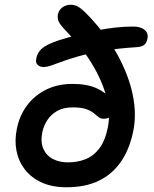

<svg xmlns="http://www.w3.org/2000/svg" viewBox="-20 -780 648 810"><path d="M261 10Q199 10 155 -10.5Q111 -31 84.5 -65.5Q58 -100 49.5 -144Q41 -188 51 -236Q62 -292 93.5 -334.5Q125 -377 174 -401.5Q223 -426 286 -426Q348 -426 388 -407.5Q428 -389 446 -363Q464 -337 459 -313Q455 -298 446 -288.5Q437 -279 417 -279Q405 -279 396 -286Q387 -293 375 -303Q363 -313 342.5 -320Q322 -327 287 -327Q247 -327 220.5 -311.5Q194 -296 179.5 -273Q165 -250 159 -225Q150 -181 163 -152Q176 -123 203.5 -109Q231 -95 267 -95Q307 -95 341 -108.5Q375 -122 399.5 -154.5Q424 -187 435 -243Q447 -302 429 -371Q411 -440 367.5 -511.5Q324 -583 260 -648Q233 -676 227.5 -689Q222 -702 224 -718Q228 -738 243.5 -749Q259 -760 278 -760Q289 -760 299.5 -756.5Q310 -753 323 -742.5Q336 -732 354 -713Q430 -633 476.5 -547.5Q523 -462 540 -380Q557 -298 542 -226Q527 -152 491 -99Q455 -46 398 -18Q341 10 261 10ZM197 -504Q163 -492 145.5 -501.5Q128 -511 133 -533Q137 -557 156 -574.5Q175 -592 225 -609Q307 -635 388.5 -651.5Q470 -668 542 -668Q574 -668 590.5 -653.5Q607 -639 602 -617Q599 -599 588 -590.5Q577 -582 556 -581Q479 -576 420.5 -566.5Q362 -557 309.5 -542Q257 -527 197 -504Z"/></svg>

Font: Shantell Sans Medium
Style: Italic
Weight: 500
Italic angle: -11°
Designer: Stephen Nixon, Anya Danilova, Shantell Martin
Foundry: Arrow Type
Version: Version 1.011;[c5ecc13dd]